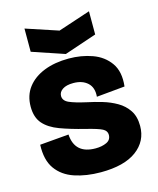

<svg xmlns="http://www.w3.org/2000/svg" viewBox="-112 -811 741 903"><g transform="rotate(-15 258.5 -359.0)"><path d="M267 14Q196 14 139.5 -5Q83 -24 52 -67.5Q21 -111 24 -185L165 -197Q171 -101 272 -101Q303 -101 325.5 -111.5Q348 -122 348 -147Q348 -166 328.5 -176.5Q309 -187 248 -202Q180 -219 130 -237.5Q80 -256 53.5 -286.5Q27 -317 27 -369Q27 -424 56.5 -462.5Q86 -501 138 -521.5Q190 -542 258 -542Q319 -542 372 -523Q425 -504 455.5 -461Q486 -418 478 -347L340 -334Q344 -378 318.5 -401.5Q293 -425 249 -425Q215 -425 196.5 -412.5Q178 -400 178 -381Q178 -358 204.5 -346Q231 -334 289 -321Q323 -314 360 -303Q397 -292 429 -273.5Q461 -255 481 -225Q501 -195 501 -149Q501 -75 441 -30.5Q381 14 267 14ZM94 -732 251 -680 408 -732V-619L251 -566L94 -619Z"/></g></svg>

Font: Bricolage Grotesque 48pt ExtraBold
Style: Regular
Weight: 800
Designer: Mathieu Triay
Foundry: Atelier Triay
Version: Version 1.000; ttfautohint (v1.8.4.7-5d5b);gftools[0.9.32]